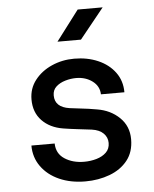

<svg xmlns="http://www.w3.org/2000/svg" viewBox="-55 -831 710 888"><g transform="rotate(-5 300.0 -387.5)"><path d="M306 10Q238 10 185 -13.5Q132 -37 101.5 -79.5Q71 -122 71 -177H179Q180 -130 217.5 -105.5Q255 -81 308 -81Q338 -81 365.5 -89Q393 -97 410.5 -114Q428 -131 428 -158Q428 -184 409.5 -202.5Q391 -221 356 -226Q324 -230 289.5 -234Q255 -238 224 -243Q163 -253 126.5 -291Q90 -329 90 -389Q90 -440 120 -478.5Q150 -517 198.5 -538.5Q247 -560 303 -560Q364 -560 413.5 -538.5Q463 -517 492 -477.5Q521 -438 521 -385H412Q411 -423 379.5 -446.5Q348 -470 304 -470Q279 -470 253.5 -462.5Q228 -455 211 -439.5Q194 -424 194 -399Q194 -344 262 -334Q281 -331 315 -327.5Q349 -324 388 -317Q450 -307 491.5 -267Q533 -227 533 -166Q533 -107 502 -68Q471 -29 419 -9.5Q367 10 306 10ZM233 -645 339 -785H455L342 -645Z"/></g></svg>

Font: Tiny SemiBold
Style: Regular
Weight: 600
Designer: Philipp Nurullin, Konstantin Bulenkov
Foundry: JetBrains
Version: Version 2.251; ttfautohint (v1.8.4.7-5d5b)